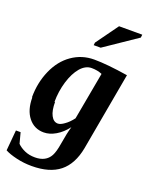

<svg xmlns="http://www.w3.org/2000/svg" viewBox="-182 -785 848 1081"><g transform="rotate(20 241.5 -244.0)"><path d="M143 -173 146 -175Q146 -122 161 -94Q176 -65 202 -65Q218 -65 241 -82Q264 -98 286 -127L338 -412Q310 -424 275 -424Q239 -424 209 -390Q179 -355 161 -296Q143 -236 143 -173ZM17 -154 15 -155Q15 -242 48 -317Q81 -392 140 -433Q199 -474 272 -474Q349 -474 475 -454L391 14Q372 114 312 162Q252 210 145 210Q98 210 55 200Q8 189 -17 175L-6 52H22L39 116Q57 134 84 146Q111 158 146 158Q178 158 201 146Q224 134 237 110Q250 86 258 36Q269 -32 281 -72Q251 -33 215 -12Q179 9 144 9Q87 9 52 -35Q17 -79 17 -154ZM241 -549 243 -565 339 -698H478L476 -680L283 -549Z"/></g></svg>

Font: Libra Serif Modern
Style: Bold Italic
Weight: 700
Italic angle: -12°
Designer: Stefan Peev, Context Ltd
Foundry: Stefan Peev, Context Ltd
Version: Version 1.000